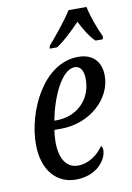

<svg xmlns="http://www.w3.org/2000/svg" viewBox="-87 -821 608 886"><g transform="rotate(-10 216.5 -378.0)"><path d="M184 -619 181 -606H216C255 -631 292 -668 329 -706C346 -671 371 -629 396 -606H430L433 -619C415 -657 391 -720 382 -766H298C270 -721 217 -657 184 -619ZM196 10C297 10 344 -59 344 -103C344 -112 341 -120 336 -122C313 -87 269 -52 217 -52C163 -52 133 -98 133 -177C133 -194 135 -218 138 -233H168C305 -233 410 -331 410 -439C410 -506 371 -546 304 -546C138 -546 42 -333 42 -183C42 -54 111 10 196 10ZM155 -275H145C164 -380 218 -502 280 -502C305 -502 321 -480 321 -439C321 -341 249 -275 155 -275Z"/></g></svg>

Font: Noto Serif ExtraCondensed
Style: Italic
Weight: 400
Width: 2
Italic angle: -12°
Designer: Monotype Design Team
Foundry: Monotype Imaging Inc.
Version: Version 2.014